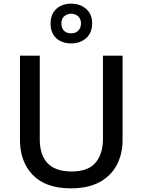

<svg xmlns="http://www.w3.org/2000/svg" viewBox="-20 -1018 778 1048"><path d="M649 -252Q649 -178 618 -118.5Q587 -59 524.5 -24.5Q462 10 366 10Q230 10 159.5 -62.5Q89 -135 89 -254V-714H197V-259Q197 -82 371 -82Q461 -82 501.5 -130Q542 -178 542 -260V-714H649ZM369 -781Q318 -781 287 -809.5Q256 -838 256 -890Q256 -940 287 -969Q318 -998 369 -998Q417 -998 450 -969.5Q483 -941 483 -891Q483 -839 450.5 -810Q418 -781 369 -781ZM369 -836Q392 -836 407 -850.5Q422 -865 422 -890Q422 -915 406.5 -929Q391 -943 369 -943Q346 -943 330.5 -929Q315 -915 315 -890Q315 -865 329 -850.5Q343 -836 369 -836Z"/></svg>

Font: Noto Sans Medium
Style: Regular
Weight: 500
Designer: Monotype Design Team
Foundry: Monotype Imaging Inc.
Version: Version 2.007